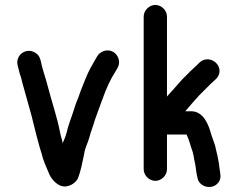

<svg xmlns="http://www.w3.org/2000/svg" viewBox="-20 -722 959 775"><path d="M51 -459C56 -440 58 -428 65 -409C72 -378 86 -334 95 -299C112 -243 123 -186 140 -128L148 -102C154 -75 167 -47 176 -26C184 -4 202 18 223 27C254 40 287 16 295 -3C306 -31 313 -69 320 -102C323 -126 334 -143 340 -165C345 -187 357 -215 363 -238C373 -268 384 -294 394 -323C409 -365 425 -401 447 -435L454 -447C469 -472 457 -500 438 -512C413 -527 384 -514 373 -496L366 -484C356 -468 355 -463 346 -449L335 -427C324 -403 316 -381 306 -356L296 -328C287 -307 282 -291 274 -266C266 -242 254 -211 249 -187C245 -171 239 -159 233 -144C231 -159 226 -168 223 -185C210 -252 190 -307 173 -373C164 -408 157 -425 149 -456L145 -474C141 -491 136 -501 121 -510C85 -531 42 -500 51 -459Z M560 -655V-39C560 -14 582 8 607 8C632 8 654 -14 654 -39V-179H733C744 -157 749 -132 758 -108L762 -90C763 -81 765 -73 767 -64C771 -46 772 -22 777 -5C783 34 838 47 862 14C875 -4 869 -20 866 -43C863 -75 855 -105 848 -135C843 -152 838 -162 833 -178C822 -220 801 -273 751 -273H728C747 -296 765 -316 784 -337L831 -384C845 -398 864 -408 866 -432C869 -470 822 -499 788 -472C776 -461 763 -447 750 -436L716 -402C695 -379 677 -357 655 -334C655 -333 655 -333 654 -332V-655C654 -680 632 -702 607 -702C582 -702 560 -680 560 -655Z"/></svg>

Font: Electronic
Style: ExBlk
Weight: 900
Version: Version 1.011